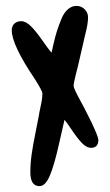

<svg xmlns="http://www.w3.org/2000/svg" viewBox="-20 -692 374 652"><path d="M279 -633Q279 -611 269 -573Q265 -557 254.5 -510Q244 -463 237 -437Q230 -409 230 -400Q231 -391 246 -363Q265 -329 291 -276Q314 -227 314 -217Q314 -190 289 -190Q274 -190 258.5 -206Q243 -222 225 -249Q207 -276 199 -285Q196 -273 180 -201.5Q164 -130 149 -95Q134 -60 114 -60Q83 -60 83 -107Q83 -136 87.5 -168Q92 -200 100.5 -241Q109 -282 112 -300Q113 -308 116.5 -323.5Q120 -339 122 -351.5Q124 -364 124 -376Q123 -384 100 -421Q20 -539 20 -589Q20 -604 29 -612Q38 -620 52 -620Q68 -620 85 -603Q102 -586 124 -554.5Q146 -523 155 -513Q156 -518 162 -544Q168 -570 173.5 -587Q179 -604 188 -626.5Q197 -649 210.5 -660.5Q224 -672 240 -672Q256 -672 267.5 -660.5Q279 -649 279 -633Z"/></svg>

Font: Because We Mentor
Style: Regular
Weight: 400
Designer: Liz Wetzel, Aaron Williamson, Russ McMullin
Foundry: Red Hat
Version: Version 1.000